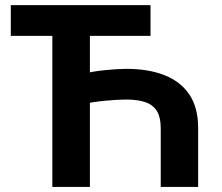

<svg xmlns="http://www.w3.org/2000/svg" viewBox="-20 -739 876 759"><path d="M575 -718.8V-597.1H22.7V-718.8ZM763.3 0H615.4V-231.4Q615.7 -273.2 601.3 -298.2Q586.9 -323.2 556.5 -334.4Q526.2 -345.5 478.3 -345.5Q461.5 -345.5 438.7 -344.2Q415.9 -342.9 391.6 -340.4Q367.2 -337.9 345.4 -334.5Q323.5 -331.2 308.8 -326.8V-446.3Q323.7 -451.3 345.7 -455.1Q367.6 -458.9 391.9 -461.4Q416.3 -464 439.1 -465.4Q461.8 -466.8 478.3 -466.8Q565.3 -467.1 629.3 -442.2Q693.4 -417.4 728.5 -365.4Q763.6 -313.5 763.3 -231.4ZM335.4 0H186.9V-718.8H335.4Z"/></svg>

Font: Inter Display V
Style: Regular
Weight: 400
Designer: Rasmus Andersson
Foundry: rsms
Version: Version 3.015;git-src